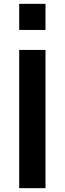

<svg xmlns="http://www.w3.org/2000/svg" viewBox="-20 -980 337 1000"><path d="M217 -824V-960H80V-824ZM217 0V-720H80V0Z"/></svg>

Font: Vela Sans ExtBd
Style: Regular
Weight: 800
Designer: Principal design: Mikhail Sharanda - project Manrope.
Design modification: Ravid Balaliev
Foundry: Mikhail Sharanda
Version: Version 1.001